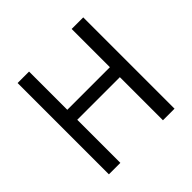

<svg xmlns="http://www.w3.org/2000/svg" viewBox="-181 -911 1090 1090"><g transform="rotate(-45 364.0 -366.5)"><path d="M101 0V-733H193V-426H535V-733H628V0H535V-346H193V0Z"/></g></svg>

Font: Noto Sans HK
Style: Regular
Weight: 400
Designer: Ryoko NISHIZUKA 西塚涼子 (kana, bopomofo & ideographs); Paul D. Hunt (Latin, Greek & Cyrillic); Sandoll Communications 산돌커뮤니
Foundry: Adobe
Version: Version 2.004-H2;hotconv 1.0.118;makeotfexe 2.5.65603